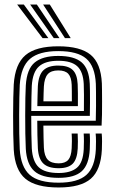

<svg xmlns="http://www.w3.org/2000/svg" viewBox="-20 -812 500 841"><path d="M236.8 9.2Q137.2 9.2 91.4 -29Q45.5 -67.2 40.2 -156.5Q38.8 -185 38 -224.4Q37.2 -263.8 37.4 -305.5Q37.5 -347.2 38.2 -383.4Q39 -419.5 40.2 -441.8Q46 -532 91.8 -570.6Q137.5 -609.2 235.2 -609.2Q331.8 -609.2 376.9 -572.1Q422 -535 426.2 -446.8Q426.5 -439 426.8 -417.5Q427 -396 427.1 -367.9Q427.2 -339.8 426.8 -311.5Q426.2 -283.2 425 -261.8H170Q170.2 -231.8 170.8 -208Q171.2 -184.2 172.2 -164.8Q174.2 -128.2 189.4 -112.4Q204.5 -96.5 236.8 -96.5Q265.2 -96.5 278.8 -111.6Q292.2 -126.8 294 -162.8Q294.8 -176.5 294.9 -193.6Q295 -210.8 293.8 -227.2H320.2Q321.2 -210.8 321.2 -192.8Q321.2 -174.8 320.5 -161.8Q318.2 -115.2 298.8 -95.2Q279.2 -75.2 236.8 -75.2Q191 -75.2 169.8 -95.8Q148.5 -116.2 145.8 -163.2Q144.5 -188.2 143.9 -219.4Q143.2 -250.5 143.2 -283.2H399.5Q400.5 -314 400.6 -348.1Q400.8 -382.2 400.5 -409Q400.2 -435.8 399.8 -445.2Q396 -522 357.9 -555.1Q319.8 -588.2 235.2 -588.2Q151 -588.2 111.4 -554.1Q71.8 -520 66.5 -440.2Q65.5 -420.2 64.8 -385Q64 -349.8 63.9 -308.2Q63.8 -266.8 64.4 -227Q65 -187.2 66.5 -158.5Q71.2 -80.8 110.2 -46.2Q149.2 -11.8 236.8 -11.8Q320.2 -11.8 358.1 -45.6Q396 -79.5 399.8 -157.8Q400.5 -173 400.5 -192.2Q400.5 -211.5 399 -227.2H425.5Q427 -211.8 427 -192.6Q427 -173.5 426.2 -156.8Q422 -67.8 377.9 -29.2Q333.8 9.2 236.8 9.2ZM236.8 -33Q162 -33 129.4 -63.4Q96.8 -93.8 93 -160Q91.5 -187.8 90.9 -226.8Q90.2 -265.8 90.4 -306.9Q90.5 -348 91.1 -383Q91.8 -418 93 -437.8Q97.5 -510.2 132.4 -538.6Q167.2 -567 235.2 -567Q305.2 -567 337.6 -538.9Q370 -510.8 373.2 -444.8Q373.8 -436.2 374 -413.8Q374.2 -391.2 374.2 -362Q374.2 -332.8 373.5 -304.5H116.8Q116.8 -262.8 117.4 -225.4Q118 -188 119.2 -162.5Q122.8 -104 150 -79.1Q177.2 -54.2 236.8 -54.2Q289.2 -54.2 316.6 -77Q344 -99.8 346.8 -159Q347.5 -174.2 347.6 -191.9Q347.8 -209.5 346.5 -227.2H373Q374.2 -210.5 374.1 -192.9Q374 -175.2 373.2 -158.2Q370 -91.5 338.4 -62.2Q306.8 -33 236.8 -33ZM117 -325.8H347.5Q348 -362.8 347.8 -396.6Q347.5 -430.5 346.8 -444Q344.2 -498.2 318.2 -522Q292.2 -545.8 235.2 -545.8Q178.5 -545.8 150.8 -521.1Q123 -496.5 119.2 -436Q118.5 -418.8 117.8 -388.5Q117 -358.2 117 -325.8ZM143.5 -347Q143.8 -364.2 144.5 -392.9Q145.2 -421.5 145.8 -434.8Q149 -484.2 170.4 -504.5Q191.8 -524.8 235.2 -524.8Q278.2 -524.8 298.2 -505.8Q318.2 -486.8 320.2 -443.5Q321 -430.8 321.2 -403.2Q321.5 -375.8 321.2 -347ZM170.2 -368.2H294.8Q294.8 -391.2 294.6 -413Q294.5 -434.8 294 -441Q292.5 -474 279 -488.8Q265.5 -503.5 235.2 -503.5Q203.5 -503.5 189 -486.9Q174.5 -470.2 172.2 -433.8Q171.5 -418.8 171 -403.1Q170.5 -387.5 170.2 -368.2ZM166.5 -645 55.2 -792H84.5L191.8 -645ZM215.5 -645 112.2 -792H141.5L240.5 -645ZM264.5 -645 169 -792H198.2L289.8 -645Z"/></svg>

Font: Big Shoulders Inline Text ExtraBold
Style: Regular
Weight: 800
Designer: Patric King
Foundry: XO Type Co
Version: Version 1.000